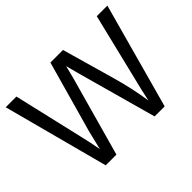

<svg xmlns="http://www.w3.org/2000/svg" viewBox="-143 -973 1230 1230"><g transform="rotate(-45 472.0 -358.0)"><path d="M202 0 12 -716H109L218 -247Q236 -173 249 -100Q276 -215 281 -232L417 -716H531L634 -354Q672 -219 689 -100Q703 -168 725 -256L837 -716H933L736 0H645L494 -545Q475 -614 472 -629Q460 -580 451 -545L299 0Z"/></g></svg>

Font: Ekushey Amar Desh
Style: Regular
Weight: 400
Designer: Al Mamun Sumon
Foundry: Al Mamun Sumon
Version: Version 1.0